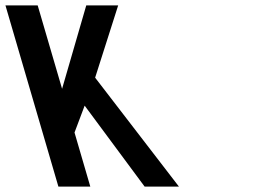

<svg xmlns="http://www.w3.org/2000/svg" viewBox="-172 -687 948 707"><path d="M360.5 0H486.8L178.3 -401L263.1 -667H145.6L56.6 -360L-33.2 -667H-151.9L43 0H160.5L102.4 -199L139.7 -298Z"/></svg>

Font: Din Kursivschrift
Style: BreitLeft
Weight: 400
Version: Version 1.089